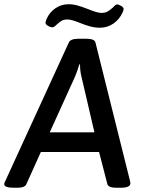

<svg xmlns="http://www.w3.org/2000/svg" viewBox="-37 -885 670 907"><path d="M-17 -15Q-17 -22 -11 -32L288 -684Q296 -702 334 -702H370Q410 -702 414 -684L577 -31L579 -19Q579 2 532 2H513Q474 2 470 -16L431 -167H156L88 -16Q81 2 45 2H30Q-17 2 -17 -15ZM409 -260 348 -522Q341 -549 341 -581H338Q325 -540 317 -522L198 -260ZM340 -777Q301 -793 282 -793Q265 -793 254.5 -787Q244 -781 231 -769Q218 -756 211 -756Q201 -756 189.5 -763Q178 -770 178 -778Q178 -782 183 -795Q196 -826 224 -845.5Q252 -865 287 -865Q308 -865 329.5 -859Q351 -853 379 -842Q422 -824 442 -824Q460 -824 472 -831Q484 -838 498 -851Q509 -864 516 -864Q524 -864 535.5 -857Q547 -850 547 -843Q547 -836 542 -826Q527 -793 498.5 -773.5Q470 -754 435 -754Q412 -754 389.5 -760Q367 -766 340 -777Z"/></svg>

Font: Asap-MediumItalic
Style: Italic
Weight: 500
Italic angle: -6°
Designer: Pablo Cosgaya
Foundry: Omnibus-Type
Version: Version 2.000; ttfautohint (v1.8)